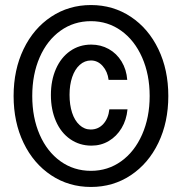

<svg xmlns="http://www.w3.org/2000/svg" viewBox="-20 -730 690 762"><path d="M182 -353Q182 -411 202 -456.5Q222 -502 258.5 -527.5Q295 -553 342 -553Q380 -553 411.5 -535.5Q443 -518 462.5 -486Q482 -454 485 -413H411Q407 -446 387.5 -468Q368 -490 341 -490Q316 -490 296.5 -472.5Q277 -455 266.5 -424Q256 -393 256 -354Q256 -314 266 -283Q276 -252 295.5 -234Q315 -216 340 -216Q370 -216 390 -238Q410 -260 414 -296H486Q482 -254 462.5 -221.5Q443 -189 412 -170.5Q381 -152 343 -152Q296 -152 259 -177.5Q222 -203 202 -249Q182 -295 182 -353ZM341 -710Q429 -710 499 -663.5Q569 -617 608.5 -535Q648 -453 648 -349Q648 -245 608.5 -163Q569 -81 499 -34.5Q429 12 341 12Q253 12 183 -34.5Q113 -81 73.5 -163Q34 -245 34 -349Q34 -453 73.5 -535Q113 -617 183 -663.5Q253 -710 341 -710ZM341 -52Q408 -52 461 -90Q514 -128 544 -196Q574 -264 574 -349Q574 -434 544 -502Q514 -570 461 -608Q408 -646 341 -646Q273 -646 220 -608Q167 -570 137.5 -502.5Q108 -435 108 -349Q108 -263 137.5 -195.5Q167 -128 220 -90Q273 -52 341 -52Z"/></svg>

Font: Azeret Mono Medium
Style: Italic
Weight: 500
Italic angle: -12°
Designer: Martin Vácha
Foundry: Displaay
Version: Version 1.000; Glyphs 3.0.3, build 3074